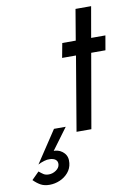

<svg xmlns="http://www.w3.org/2000/svg" viewBox="-133 -680 685 982"><g transform="rotate(-10 209.0 -188.5)"><path d="M115 -35H176L94 76H101Q128 78 147 98Q166 118 162 151Q159 179 141 200Q123 221 97 232Q71 243 44 243Q17 243 -1.5 233Q-20 223 -39 204L-1 166Q11 176 21.5 183Q32 190 49 190Q69 190 86.5 178Q104 166 106 149Q108 132 96.5 123Q85 114 65 114Q54 113 37 118Q20 123 5 131ZM233 -460H303L330 -620H411L383 -460H457L444 -385H370L303 0H226L291 -385H219Z"/></g></svg>

Font: Von Book
Style: Italic
Weight: 400
Version: Version 4.000; ttfautohint (v1.8.4.7-5d5b)